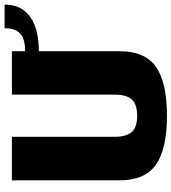

<svg xmlns="http://www.w3.org/2000/svg" viewBox="25 -772 750 840"><g transform="rotate(-90 400.0 -352.0)"><path d="M313.5 3.5Q458.5 3.5 527.2 -44.5Q596 -92.5 596 -204.5V-675H406V-226Q406 -173.5 384.8 -150.2Q363.5 -127 313.5 -127Q263.5 -127 242.5 -150.5Q221.5 -174 221.5 -226V-675H31V-204.5Q31 -92.5 99.8 -44.5Q168.5 3.5 313.5 3.5ZM594.5 -617V-557Q660 -557 705.5 -573.8Q751 -590.5 775.5 -623.8Q800 -657 800 -707H696.5Q696.5 -677 686.8 -657Q677 -637 655 -627Q633 -617 594.5 -617Z"/></g></svg>

Font: Anybody SemiCondensed ExtraBold
Style: Regular
Weight: 800
Width: 4
Version: Version 1.113;gftools[0.9.25]